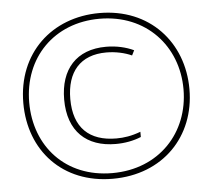

<svg xmlns="http://www.w3.org/2000/svg" viewBox="-52 -778 934 843"><g transform="rotate(-5 415.0 -357.0)"><path d="M412 8C633 8 781 -146 781 -355C781 -562 637 -722 416 -722C206 -722 49 -577 49 -357C49 -147 191 8 412 8ZM412 -17C206 -17 75 -164 75 -357C75 -555 214 -697 414 -697C620 -697 755 -547 755 -357C755 -166 619 -17 412 -17ZM438 -143C478 -143 516 -150 550 -164V-187C510 -172 476 -167 443 -167C324 -167 256 -230 256 -357C256 -476 316 -547 431 -547C472 -547 512 -538 543 -524L554 -546C520 -562 478 -572 432 -572C301 -572 229 -490 229 -357C229 -216 310 -143 438 -143Z"/></g></svg>

Font: Noto Sans Ethiopic ExtraCondensed Thin
Style: Regular
Weight: 100
Width: 2
Designer: Monotype Design Team
Foundry: Monotype Imaging Inc.
Version: Version 2.102